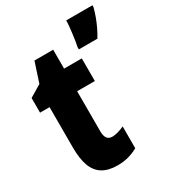

<svg xmlns="http://www.w3.org/2000/svg" viewBox="-186 -863 882 977"><g transform="rotate(-30 255.5 -375.0)"><path d="M265 -130Q280 -130 298 -135Q316 -140 336 -149V-21Q309 -6 279.5 2Q250 10 216 10Q162 10 128 -11Q94 -32 78.5 -74.5Q63 -117 63 -182V-420H7V-506L77 -548L115 -664H225V-553H329V-420H225V-184Q225 -157 235 -143.5Q245 -130 265 -130ZM511 -749Q504 -722 494.5 -696.5Q485 -671 473.5 -647Q462 -623 448 -600H339V-614Q342 -627 345 -645.5Q348 -664 350.5 -685Q353 -706 355 -725.5Q357 -745 357 -760H511Z"/></g></svg>

Font: Noto Sans Khmer ExtraCondensed Black
Style: Regular
Weight: 900
Width: 2
Designer: Danh Hong and the Monotype Design Team
Foundry: Monotype Imaging Inc.
Version: Version 2.004